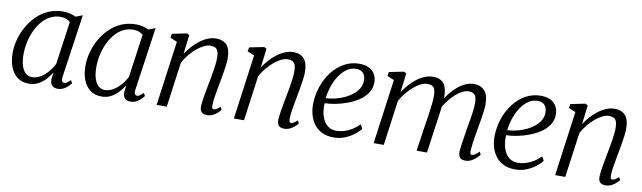

<svg xmlns="http://www.w3.org/2000/svg" viewBox="-37 -978 4712 1409"><g transform="rotate(10 2319.0 -273.0)"><path d="M426.5 -82.5Q423 -58 430 -49.2Q437 -40.5 446 -40.5Q455.5 -40.5 466.5 -48Q477.5 -55.5 491 -69.5L504 -49.5Q500 -42.5 486.5 -28.2Q473 -14 452.2 -2Q431.5 10 405.5 10Q378 10 362.5 -6Q347 -22 349.5 -58L356 -103.5Q338.5 -75.5 314.8 -49.2Q291 -23 260 -6.5Q229 10 190 10Q139.5 10 105 -15.8Q70.5 -41.5 52.8 -87.2Q35 -133 35 -193Q35 -240 48.2 -290.8Q61.5 -341.5 87.5 -388.5Q113.5 -435.5 151.5 -473.5Q189.5 -511.5 239.2 -533.5Q289 -555.5 350 -555.5Q372.5 -555.5 398 -549.8Q423.5 -544 444 -534L494.5 -553.5ZM409 -488Q396 -500.5 377.8 -507Q359.5 -513.5 337.5 -513.5Q295 -513.5 260 -495Q225 -476.5 198.2 -444.8Q171.5 -413 153 -372Q134.5 -331 125 -286Q115.5 -241 115.5 -196.5Q115.5 -145 126.8 -110.5Q138 -76 158 -58.8Q178 -41.5 204 -41.5Q231.5 -41.5 255.8 -53Q280 -64.5 300.5 -83Q321 -101.5 337.2 -123.8Q353.5 -146 364 -168Z M969 -82.5Q965.5 -58 972.5 -49.2Q979.5 -40.5 988.5 -40.5Q998 -40.5 1009 -48Q1020 -55.5 1033.5 -69.5L1046.5 -49.5Q1042.5 -42.5 1029 -28.2Q1015.5 -14 994.8 -2Q974 10 948 10Q920.5 10 905 -6Q889.5 -22 892 -58L898.5 -103.5Q881 -75.5 857.2 -49.2Q833.5 -23 802.5 -6.5Q771.5 10 732.5 10Q682 10 647.5 -15.8Q613 -41.5 595.2 -87.2Q577.5 -133 577.5 -193Q577.5 -240 590.8 -290.8Q604 -341.5 630 -388.5Q656 -435.5 694 -473.5Q732 -511.5 781.8 -533.5Q831.5 -555.5 892.5 -555.5Q915 -555.5 940.5 -549.8Q966 -544 986.5 -534L1037 -553.5ZM951.5 -488Q938.5 -500.5 920.2 -507Q902 -513.5 880 -513.5Q837.5 -513.5 802.5 -495Q767.5 -476.5 740.8 -444.8Q714 -413 695.5 -372Q677 -331 667.5 -286Q658 -241 658 -196.5Q658 -145 669.2 -110.5Q680.5 -76 700.5 -58.8Q720.5 -41.5 746.5 -41.5Q774 -41.5 798.2 -53Q822.5 -64.5 843 -83Q863.5 -101.5 879.8 -123.8Q896 -146 906.5 -168Z M1271.5 -403Q1292 -434.5 1317.2 -462.2Q1342.5 -490 1370.8 -511Q1399 -532 1429 -543.8Q1459 -555.5 1489.5 -555.5Q1539.5 -555.5 1568 -525.2Q1596.5 -495 1596.5 -421.5Q1596.5 -399.5 1592.2 -369Q1588 -338.5 1582.2 -305.2Q1576.5 -272 1571 -242Q1566 -214.5 1560.2 -183.8Q1554.5 -153 1550.2 -124.2Q1546 -95.5 1545.5 -73.5Q1545 -57.5 1548 -49Q1551 -40.5 1558.5 -40.5Q1568.5 -40.5 1580.2 -47Q1592 -53.5 1607 -68L1618 -47Q1613 -39 1598.5 -25.2Q1584 -11.5 1563.2 -0.8Q1542.5 10 1516.5 10Q1500.5 10 1488.5 4.2Q1476.5 -1.5 1470.2 -14.2Q1464 -27 1464.5 -48Q1465.5 -63 1468 -84Q1470.5 -105 1474.8 -129Q1479 -153 1483.8 -177.8Q1488.5 -202.5 1492.5 -225.5Q1496.5 -248.5 1501.2 -273.2Q1506 -298 1510 -323.2Q1514 -348.5 1516.5 -372.2Q1519 -396 1519 -416.5Q1519 -447 1512.8 -464.2Q1506.5 -481.5 1492.8 -489Q1479 -496.5 1456 -496.5Q1433.5 -496.5 1407.2 -483.5Q1381 -470.5 1354.5 -448Q1328 -425.5 1304.2 -396.5Q1280.5 -367.5 1263.5 -335L1217.5 0H1142L1208 -481.5L1156 -503L1161.5 -533L1270.5 -555L1289 -545Z M1847 -403Q1867.5 -434.5 1892.8 -462.2Q1918 -490 1946.2 -511Q1974.5 -532 2004.5 -543.8Q2034.5 -555.5 2065 -555.5Q2115 -555.5 2143.5 -525.2Q2172 -495 2172 -421.5Q2172 -399.5 2167.8 -369Q2163.5 -338.5 2157.8 -305.2Q2152 -272 2146.5 -242Q2141.5 -214.5 2135.8 -183.8Q2130 -153 2125.8 -124.2Q2121.5 -95.5 2121 -73.5Q2120.5 -57.5 2123.5 -49Q2126.5 -40.5 2134 -40.5Q2144 -40.5 2155.8 -47Q2167.5 -53.5 2182.5 -68L2193.5 -47Q2188.5 -39 2174 -25.2Q2159.5 -11.5 2138.8 -0.8Q2118 10 2092 10Q2076 10 2064 4.2Q2052 -1.5 2045.8 -14.2Q2039.5 -27 2040 -48Q2041 -63 2043.5 -84Q2046 -105 2050.2 -129Q2054.5 -153 2059.2 -177.8Q2064 -202.5 2068 -225.5Q2072 -248.5 2076.8 -273.2Q2081.5 -298 2085.5 -323.2Q2089.5 -348.5 2092 -372.2Q2094.5 -396 2094.5 -416.5Q2094.5 -447 2088.2 -464.2Q2082 -481.5 2068.2 -489Q2054.5 -496.5 2031.5 -496.5Q2009 -496.5 1982.8 -483.5Q1956.5 -470.5 1930 -448Q1903.5 -425.5 1879.8 -396.5Q1856 -367.5 1839 -335L1793 0H1717.5L1783.5 -481.5L1731.5 -503L1737 -533L1846 -555L1864.5 -545Z M2658.5 -89Q2644 -68.5 2615 -45.5Q2586 -22.5 2546.5 -6.2Q2507 10 2461.5 10Q2411 10 2374.5 -7.8Q2338 -25.5 2315 -56.5Q2292 -87.5 2281.5 -126.2Q2271 -165 2271.5 -206.5Q2273 -275 2294.5 -337.8Q2316 -400.5 2354.2 -449.5Q2392.5 -498.5 2443.5 -527Q2494.5 -555.5 2555 -555.5Q2599.5 -555.5 2628.8 -540.5Q2658 -525.5 2672.5 -499Q2687 -472.5 2687 -439Q2687 -395 2664.2 -360.8Q2641.5 -326.5 2604 -301.5Q2566.5 -276.5 2522 -260Q2477.5 -243.5 2433.2 -235Q2389 -226.5 2354 -226Q2351.5 -195 2356.5 -162.8Q2361.5 -130.5 2375.2 -103Q2389 -75.5 2413.2 -58.5Q2437.5 -41.5 2473.5 -41.5Q2501.5 -41.5 2530.2 -50Q2559 -58.5 2587.5 -75.8Q2616 -93 2642 -119ZM2539.5 -514.5Q2500.5 -514.5 2468.5 -491.8Q2436.5 -469 2412.8 -432Q2389 -395 2374.5 -350.8Q2360 -306.5 2355.5 -263.5Q2392 -265.5 2428.2 -274.5Q2464.5 -283.5 2497 -299Q2529.5 -314.5 2554.8 -335.5Q2580 -356.5 2594.8 -382.5Q2609.5 -408.5 2609.5 -438.5Q2609.5 -475.5 2591.2 -495Q2573 -514.5 2539.5 -514.5Z M2905.5 -545 2889 -403Q2909.5 -434.5 2934.2 -462.2Q2959 -490 2987.2 -511Q3015.5 -532 3045.8 -543.8Q3076 -555.5 3106.5 -555.5Q3142 -555.5 3165 -541.2Q3188 -527 3199.2 -497.8Q3210.5 -468.5 3210.5 -422Q3210.5 -417 3209.8 -409.8Q3209 -402.5 3208.2 -393.5Q3207.5 -384.5 3206 -374.5L3194 -384.5Q3213 -420.5 3237.8 -451.5Q3262.5 -482.5 3290.8 -505.8Q3319 -529 3349.2 -542.2Q3379.5 -555.5 3410.5 -555.5Q3459.5 -555.5 3489 -523.8Q3518.5 -492 3518.5 -421Q3518.5 -399.5 3514.5 -369.5Q3510.5 -339.5 3505 -306.2Q3499.5 -273 3494 -242Q3489.5 -214 3484.2 -183.5Q3479 -153 3475 -124.5Q3471 -96 3469.5 -73.5Q3469 -57.5 3471.5 -49Q3474 -40.5 3482.5 -40.5Q3494 -40.5 3506.5 -48.2Q3519 -56 3536.5 -73.5L3547.5 -53.5Q3541.5 -44.5 3526.5 -29.2Q3511.5 -14 3490 -2Q3468.5 10 3442.5 10Q3425 10 3413.2 4Q3401.5 -2 3396 -14.8Q3390.5 -27.5 3390.5 -47Q3391.5 -68 3395.8 -98.2Q3400 -128.5 3405.5 -162.2Q3411 -196 3416 -228Q3421 -257.5 3426.8 -290.8Q3432.5 -324 3436.8 -356.8Q3441 -389.5 3441 -416.5Q3441 -462 3426.2 -478.8Q3411.5 -495.5 3380 -495.5Q3358.5 -495.5 3332.8 -482.2Q3307 -469 3280.8 -445Q3254.5 -421 3230.8 -389Q3207 -357 3189 -319L3207 -370Q3205 -349 3202 -324.8Q3199 -300.5 3195.5 -276.8Q3192 -253 3189 -232L3156.5 0H3079L3112.5 -225.5Q3117.5 -256 3122.5 -290.2Q3127.5 -324.5 3131 -357.5Q3134.5 -390.5 3134.5 -416.5Q3134.5 -462 3121 -479.2Q3107.5 -496.5 3072.5 -496.5Q3050 -496.5 3024 -483.8Q2998 -471 2971.8 -448.5Q2945.5 -426 2921.8 -397Q2898 -368 2880.5 -335L2834.5 0H2759L2825 -481.5L2773 -503L2778.5 -533L2887.5 -555Z M4011 -89Q3996.5 -68.5 3967.5 -45.5Q3938.5 -22.5 3899 -6.2Q3859.5 10 3814 10Q3763.5 10 3727 -7.8Q3690.5 -25.5 3667.5 -56.5Q3644.5 -87.5 3634 -126.2Q3623.5 -165 3624 -206.5Q3625.5 -275 3647 -337.8Q3668.5 -400.5 3706.8 -449.5Q3745 -498.5 3796 -527Q3847 -555.5 3907.5 -555.5Q3952 -555.5 3981.2 -540.5Q4010.5 -525.5 4025 -499Q4039.5 -472.5 4039.5 -439Q4039.5 -395 4016.8 -360.8Q3994 -326.5 3956.5 -301.5Q3919 -276.5 3874.5 -260Q3830 -243.5 3785.8 -235Q3741.5 -226.5 3706.5 -226Q3704 -195 3709 -162.8Q3714 -130.5 3727.8 -103Q3741.5 -75.5 3765.8 -58.5Q3790 -41.5 3826 -41.5Q3854 -41.5 3882.8 -50Q3911.5 -58.5 3940 -75.8Q3968.5 -93 3994.5 -119ZM3892 -514.5Q3853 -514.5 3821 -491.8Q3789 -469 3765.2 -432Q3741.5 -395 3727 -350.8Q3712.5 -306.5 3708 -263.5Q3744.5 -265.5 3780.8 -274.5Q3817 -283.5 3849.5 -299Q3882 -314.5 3907.2 -335.5Q3932.5 -356.5 3947.2 -382.5Q3962 -408.5 3962 -438.5Q3962 -475.5 3943.8 -495Q3925.5 -514.5 3892 -514.5Z M4241 -403Q4261.5 -434.5 4286.8 -462.2Q4312 -490 4340.2 -511Q4368.5 -532 4398.5 -543.8Q4428.5 -555.5 4459 -555.5Q4509 -555.5 4537.5 -525.2Q4566 -495 4566 -421.5Q4566 -399.5 4561.8 -369Q4557.5 -338.5 4551.8 -305.2Q4546 -272 4540.5 -242Q4535.5 -214.5 4529.8 -183.8Q4524 -153 4519.8 -124.2Q4515.5 -95.5 4515 -73.5Q4514.5 -57.5 4517.5 -49Q4520.5 -40.5 4528 -40.5Q4538 -40.5 4549.8 -47Q4561.5 -53.5 4576.5 -68L4587.5 -47Q4582.5 -39 4568 -25.2Q4553.5 -11.5 4532.8 -0.8Q4512 10 4486 10Q4470 10 4458 4.2Q4446 -1.5 4439.8 -14.2Q4433.5 -27 4434 -48Q4435 -63 4437.5 -84Q4440 -105 4444.2 -129Q4448.5 -153 4453.2 -177.8Q4458 -202.5 4462 -225.5Q4466 -248.5 4470.8 -273.2Q4475.5 -298 4479.5 -323.2Q4483.5 -348.5 4486 -372.2Q4488.5 -396 4488.5 -416.5Q4488.5 -447 4482.2 -464.2Q4476 -481.5 4462.2 -489Q4448.5 -496.5 4425.5 -496.5Q4403 -496.5 4376.8 -483.5Q4350.5 -470.5 4324 -448Q4297.5 -425.5 4273.8 -396.5Q4250 -367.5 4233 -335L4187 0H4111.5L4177.5 -481.5L4125.5 -503L4131 -533L4240 -555L4258.5 -545Z"/></g></svg>

Font: Merriweather 48pt Light
Style: Italic
Weight: 300
Italic angle: -7.8°
Version: Version 2.101